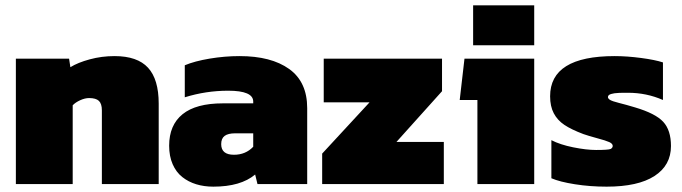

<svg xmlns="http://www.w3.org/2000/svg" viewBox="-20 -696 2577 726"><path d="M40 0V-474.1H241.2L246.1 -441.9Q274.4 -459.5 319.6 -471.7Q364.7 -483.9 413.1 -483.9Q499.5 -483.9 539.8 -439.9Q580.1 -396 580.1 -304.2V0H365.2V-278.8Q365.2 -303.7 354 -314.5Q342.8 -325.2 316.9 -325.2Q301.3 -325.2 283.4 -317.1Q265.6 -309.1 254.9 -297.9V0Z M786.6 9.8Q751.5 9.8 721.9 0.7Q692.4 -8.3 669.2 -26.6Q646 -44.9 632.8 -75.2Q619.6 -105.5 619.6 -145Q619.6 -223.1 670.4 -264.2Q721.2 -305.2 822.8 -305.2H937.5V-312Q937.5 -353 842.8 -353Q758.8 -353 678.7 -328.1V-449.2Q715.8 -464.8 772.9 -474.4Q830.1 -483.9 885.7 -483.9Q1005.4 -483.9 1073.5 -435.1Q1141.6 -386.2 1141.6 -287.1V0H953.6L944.8 -36.1Q890.1 9.8 786.6 9.8ZM864.7 -110.8Q908.7 -110.8 937.5 -141.1V-191.9H869.6Q842.3 -191.9 829.3 -182.1Q816.4 -172.4 816.4 -150.9Q816.4 -110.8 864.7 -110.8Z M1198.2 0V-115.2L1377.4 -309.1H1204.1V-474.1H1651.4V-351.1L1479 -159.2H1658.2V0Z M1769 -524.9V-675.8H2000V-524.9ZM1785.2 0V-317.9H1718.3L1736.3 -474.1H2000V0Z M2273.9 9.8Q2210.9 9.8 2153.8 0.7Q2096.7 -8.3 2064.9 -22V-166Q2098.1 -148.9 2147.7 -138.9Q2197.3 -128.9 2233.9 -128.9Q2280.3 -128.9 2289.1 -132.8Q2296.4 -136.7 2296.9 -144Q2296.9 -152.8 2283.9 -158.7Q2271 -164.6 2238.3 -173.3Q2205.6 -182.1 2186 -189Q2140.6 -206.1 2114.3 -223.6Q2087.9 -241.2 2074 -267.6Q2060.1 -293.9 2060.1 -332Q2060.1 -483.9 2304.2 -483.9Q2350.6 -483.9 2404.1 -476.8Q2457.5 -469.7 2486.8 -460V-317.9Q2424.8 -345.2 2355 -345.2Q2343.3 -345.2 2336.9 -345.2Q2330.6 -345.2 2319.8 -344.7Q2309.1 -344.2 2303.2 -343.3Q2297.4 -342.3 2291 -340.6Q2284.7 -338.9 2281.7 -335.9Q2278.8 -333 2278.8 -329.1Q2278.8 -324.2 2283.7 -320.3Q2288.6 -316.4 2298.8 -313Q2309.1 -309.6 2320.1 -306.9Q2331.1 -304.2 2348.9 -299.3Q2366.7 -294.4 2380.9 -290Q2458.5 -267.1 2487.8 -235.4Q2517.1 -203.6 2517.1 -144Q2517.1 -70.8 2454.8 -30.5Q2392.6 9.8 2273.9 9.8Z"/></svg>

Font: Kanit ExtraBold
Style: Regular
Weight: 800
Designer: Katatrad Team
Foundry: CadsonDemak
Version: Version 1.000;PS 001.000;hotconv 1.0.88;makeotf.lib2.5.64775